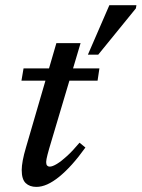

<svg xmlns="http://www.w3.org/2000/svg" viewBox="-20 -704 542 734"><path d="M62 -395.5 70 -442.5H360L353 -395.5ZM168 -136Q164 -122 161.5 -112.2Q159 -102.5 157.8 -95.8Q156.5 -89 156.5 -84.5Q156.5 -75 160.2 -71Q164 -67 170 -67Q180.5 -67 197.8 -77.5Q215 -88 237 -108.2Q259 -128.5 284 -158.5L306.5 -140Q280 -103 254.8 -75Q229.5 -47 206 -28Q182.5 -9 160.8 0.8Q139 10.5 119 10.5Q93.5 10.5 78.2 -4Q63 -18.5 63 -54Q63 -69 67 -90.8Q71 -112.5 79.5 -141L195.5 -539H288ZM316 -495 398 -684H501.5L499.5 -672L355.5 -495Z"/></svg>

Font: Newsreader 16pt 16pt Medium
Style: Italic
Weight: 500
Italic angle: -17°
Version: Version 1.003